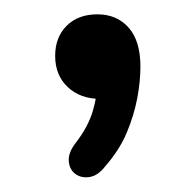

<svg xmlns="http://www.w3.org/2000/svg" viewBox="-20 -134 273 268"><path d="M127 98Q117 111 105.5 113Q94 115 85.5 109Q77 103 76 91Q75 79 86 65Q103 43 109.5 21Q116 -1 116 -20L120 4Q92 4 74.5 -12.5Q57 -29 57 -56Q57 -82 73 -98Q89 -114 116 -114Q143 -114 159.5 -95.5Q176 -77 176 -41Q176 -20 171.5 3.5Q167 27 157 51Q147 75 127 98Z"/></svg>

Font: Nunito Medium
Style: Regular
Weight: 500
Designer: Vernon Adams
Foundry: Vernon Adams
Version: Version 3.602